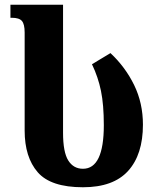

<svg xmlns="http://www.w3.org/2000/svg" viewBox="-20 -780 665 810"><path d="M330 10Q458 10 520.5 -59Q583 -128 583 -254Q583 -345 546 -421Q509 -497 446 -556L368 -509Q394 -455 406 -396.5Q418 -338 418 -252Q418 -68 330 -68Q290 -68 268 -103Q246 -138 246 -220V-760H24V-705H30Q61 -705 72.5 -691.5Q84 -678 84 -643V-229Q84 -117 139 -53.5Q194 10 330 10Z"/></svg>

Font: Noto Serif Georgian SemiCondensed Extra
Style: Regular
Weight: 800
Width: 4
Designer: Monotype Design Team
Foundry: Monotype Imaging Inc.
Version: Version 1.901